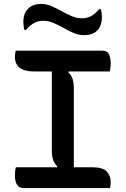

<svg xmlns="http://www.w3.org/2000/svg" viewBox="-20 -958 640 978"><path d="M540 0H102Q77 0 66.5 -17.5Q56 -35 56 -64Q56 -89 61 -106H270L272 -111Q244 -134 244 -190V-594H153Q56 -594 56 -669Q56 -677 57.5 -686Q59 -695 60 -700H499Q527 -700 535.5 -681Q544 -662 544 -633Q544 -616 539 -594H330L328 -589Q356 -566 356 -510V-106H448Q504 -106 524 -84.5Q544 -63 544 -30Q544 -22 543 -14.5Q542 -7 540 0ZM397 -865Q424 -865 444 -876Q464 -887 486 -912H492Q496 -904 497.5 -892.5Q499 -881 499 -872Q499 -853 496 -841.5Q493 -830 489 -822Q468 -779 408 -779Q381 -779 355 -790Q329 -801 304 -815.5Q279 -830 253 -841Q227 -852 200 -852Q173 -852 153 -840.5Q133 -829 111 -805H105Q102 -813 100.5 -824Q99 -835 99 -845Q99 -862 101.5 -873Q104 -884 108 -893Q118 -913 138 -925.5Q158 -938 189 -938Q216 -938 242 -927Q268 -916 293.5 -901.5Q319 -887 344.5 -876Q370 -865 397 -865Z"/></svg>

Font: Recursive Mn Csl St Med
Style: Regular
Weight: 500
Monospace: yes
Version: Version 1.079;hotconv 1.0.112;makeotfexe 2.5.65598; ttfautoh